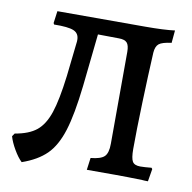

<svg xmlns="http://www.w3.org/2000/svg" viewBox="-76 -720 810 812"><g transform="rotate(10 329.5 -314.5)"><path d="M618 -51 609 3Q593 3 585 2Q515 0 470 0H346L353 -52Q396 -56 411.5 -71Q427 -86 427 -126L428 -521Q428 -549 418 -560Q408 -571 383 -571L293 -572L269 -347Q255 -222 233 -152Q211 -82 173 -44.5Q135 -7 69 16Q52 0 34.5 -30Q17 -60 10 -85L19 -98Q79 -108 111.5 -134.5Q144 -161 162.5 -216Q181 -271 194 -376L210 -520Q211 -525 211 -534Q211 -562 187.5 -572Q164 -582 103 -581L100 -587L107 -639H484Q565 -639 611 -645L606 -591Q566 -586 552.5 -575Q539 -564 537 -537Q532 -441 528 -320.5Q524 -200 524 -121Q524 -81 532.5 -67Q541 -53 566 -53Q584 -53 614 -56Z"/></g></svg>

Font: Alegreya Medium
Style: Regular
Weight: 500
Designer: Juan Pablo del Peral
Foundry: Huerta Tipografica
Version: Version 2.007; ttfautohint (v1.6)